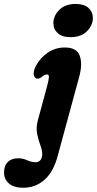

<svg xmlns="http://www.w3.org/2000/svg" viewBox="-144 -688 478 948"><path d="M204 -504.5Q163 -504.5 141.2 -524.2Q119.5 -544 119.5 -574Q119.5 -609.5 148.5 -639Q177.5 -668.5 230 -668.5Q271 -668.5 292.8 -648.8Q314.5 -629 314.5 -599Q314.5 -563.5 285.5 -534Q256.5 -504.5 204 -504.5ZM247.5 -310.5 141 81.5Q119.5 161.5 75.2 200.2Q31 239 -29.5 239Q-76 239 -100 217.8Q-124 196.5 -124 164.5Q-124 130 -105.5 111.8Q-87 93.5 -54.5 93.5Q-31 93.5 -10 103.2Q11 113 31.5 113Q60.5 113 64.5 77Q65.5 57 56 31.5Q46.5 6 39.8 -25Q33 -56 42.5 -92.5L88 -260.5Q97 -294.5 97.5 -307.5Q98 -320.5 87.5 -320.5Q76.5 -320.5 62 -308Q50.5 -299 40 -299.5Q28.5 -300 23.5 -316.5Q18.5 -333 33 -362Q54 -402 91.5 -427.8Q129 -453.5 176.5 -453.5Q234 -453.5 249.2 -413.8Q264.5 -374 247.5 -310.5Z"/></svg>

Font: Fraunces 144pt S100
Style: Bold Italic
Weight: 700
Italic angle: -16°
Version: Version 1.000; ttfautohint (v1.8.3)